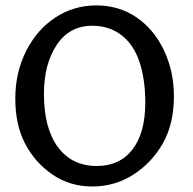

<svg xmlns="http://www.w3.org/2000/svg" viewBox="-20 -677 707 704"><path d="M318.8 6.8Q236.8 6.8 172.9 -36.6Q108.9 -80.1 72.5 -149.4Q36.1 -218.8 36.1 -315.4Q36.1 -412.1 76.4 -491Q116.7 -569.8 184.1 -613.5Q251.5 -657.2 333 -657.2Q416 -657.2 480.2 -613.5Q544.4 -569.8 581.1 -492.7Q617.7 -415.5 617.7 -324.2Q617.7 -222.7 577.1 -151.4Q536.6 -80.1 468.8 -36.6Q400.9 6.8 318.8 6.8ZM335 -68.4Q419.4 -68.4 466.1 -129.4Q512.7 -190.4 512.7 -300.8Q512.7 -384.8 491.9 -448.5Q471.2 -512.2 426.3 -547.4Q381.3 -582.5 318.4 -582.5Q234.4 -582.5 187.7 -512Q141.1 -441.4 141.1 -332Q141.1 -207.5 192.1 -137.9Q243.2 -68.4 335 -68.4Z"/></svg>

Font: Bainsley
Style: Regular
Weight: 400
Designer: Paul James MIller
Foundry: High-Logic / Made with FontCreator
Version: Version 1.411;March 28, 2021;FontCreator 13.0.0.2683 64-bit